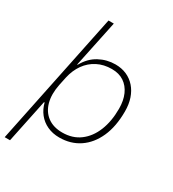

<svg xmlns="http://www.w3.org/2000/svg" viewBox="-215 -844 1013 1125"><g transform="rotate(30 291.5 -281.0)"><path d="M-3 167 182 -729H218L152 -414H155Q187 -472 238 -499.5Q289 -527 347 -527Q389 -527 423 -512Q457 -497 481.5 -469Q506 -441 519 -402.5Q532 -364 532 -316Q532 -214 499.5 -141.5Q467 -69 409 -30Q351 9 274 9Q229 9 192.5 -8Q156 -25 132 -55.5Q108 -86 98 -126H94L33 167ZM275 -25Q344 -25 393 -61.5Q442 -98 468 -162.5Q494 -227 494 -312Q494 -367 476 -407.5Q458 -448 424.5 -470.5Q391 -493 342 -493Q288 -493 245 -471Q202 -449 173.5 -409Q145 -369 133 -315L121 -258Q107 -188 121.5 -135.5Q136 -83 175.5 -54Q215 -25 275 -25Z"/></g></svg>

Font: Mona Sans ExtraLight
Style: Italic
Weight: 200
Italic angle: -11.6951°
Designer: Deni Anggara
Foundry: GitHub
Version: Version 2.000